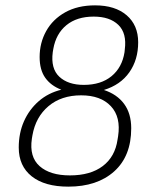

<svg xmlns="http://www.w3.org/2000/svg" viewBox="-20 -686 566 717"><path d="M235 11Q147 11 98.5 -27.5Q50 -66 50 -135Q50 -189 69.5 -233Q89 -277 124.5 -308Q160 -339 209 -351Q170 -366 149 -395.5Q128 -425 128 -473Q128 -526 152.5 -570Q177 -614 223.5 -640Q270 -666 335 -666Q410 -666 453 -629Q496 -592 496 -528Q496 -463 463 -416Q430 -369 368 -350Q417 -334 443.5 -298Q470 -262 470 -207Q470 -103 406.5 -46Q343 11 235 11ZM241 -31Q318 -31 364 -66Q410 -101 419 -165L421 -177Q432 -249 394 -289.5Q356 -330 283 -330Q209 -330 161 -289.5Q113 -249 101 -180L99 -168Q89 -100 128 -65.5Q167 -31 241 -31ZM293 -369Q357 -369 396.5 -401.5Q436 -434 445 -491L446 -501Q454 -562 422 -593Q390 -624 330 -624Q267 -624 228 -592Q189 -560 179 -503L177 -491Q169 -430 201.5 -399.5Q234 -369 293 -369Z"/></svg>

Font: Sofia Sans Semi Condensed Light
Style: Italic
Weight: 300
Italic angle: -9°
Version: Version 4.100